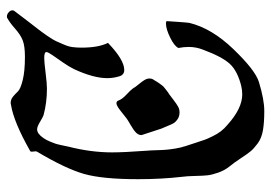

<svg xmlns="http://www.w3.org/2000/svg" viewBox="-134 -647 781 553"><g transform="rotate(90 256.5 -370.5)"><path d="M269.5 -321.3Q265.6 -332 252.4 -344.2Q239.3 -356.4 234.4 -363.3Q231.4 -369.1 223.6 -378.4Q215.8 -387.7 210.9 -395.5Q206.1 -403.3 206.1 -410.2Q206.1 -418 210 -422.9Q213.9 -429.7 216.8 -434.1Q219.7 -438.5 222.7 -442.4Q225.6 -446.3 227.5 -448.7Q229.5 -451.2 233.4 -454.1Q237.3 -457 238.3 -458Q239.3 -459 244.6 -462.9Q250 -466.8 252 -467.8Q255.9 -470.7 268.1 -480Q280.3 -489.3 287.6 -493.2Q294.9 -497.1 303.7 -497.1Q315.4 -497.1 323.7 -491.2Q332 -485.4 335.4 -479Q338.9 -472.7 343.8 -460.4Q348.6 -448.2 350.6 -444.3L369.1 -387.7Q369.1 -378.9 362.3 -372.1Q355.5 -365.2 340.3 -356.4Q325.2 -347.7 321.3 -344.7Q317.4 -341.8 307.1 -333.5Q296.9 -325.2 289.6 -320.3Q282.2 -315.4 277.3 -315.4Q271.5 -315.4 269.5 -321.3ZM26.4 0Q21.5 0 15.6 -4.9Q9.8 -9.8 9.8 -15.6Q9.8 -19.5 11.7 -21.5Q20.5 -33.2 39.1 -57.6Q57.6 -82 64 -89.8Q70.3 -97.7 82.5 -115.2Q94.7 -132.8 98.6 -141.6Q102.5 -150.4 108.4 -164.1Q114.3 -177.7 115.7 -189.5Q117.2 -201.2 117.2 -214.8Q117.2 -263.7 103.5 -291Q152.3 -337.9 181.6 -337.9Q196.3 -337.9 200.2 -322.3Q205.1 -305.7 205.1 -289.1Q205.1 -249 178.7 -192.4Q171.9 -178.7 159.7 -161.1Q147.5 -143.6 138.7 -130.9Q129.9 -118.2 129.9 -113.3Q129.9 -107.4 147.5 -107.4Q158.2 -107.4 189.5 -111.3Q220.7 -115.2 235.4 -115.2Q275.4 -115.2 311.5 -105.5Q317.4 -103.5 331.1 -95.2Q344.7 -86.9 352.5 -86.9Q365.2 -86.9 377.9 -105.5Q383.8 -114.3 387.7 -124Q391.6 -133.8 393.6 -139.2Q395.5 -144.5 398.4 -158.2Q401.4 -171.9 402.3 -176.8Q418.9 -242.2 418.9 -302.7Q418.9 -336.9 414.1 -402.3Q413.1 -413.1 412.6 -431.6Q412.1 -450.2 411.1 -460.4Q410.2 -470.7 407.7 -485.8Q405.3 -501 400.4 -515.6Q398.4 -521.5 391.6 -542.5Q384.8 -563.5 382.3 -570.3Q379.9 -577.1 373 -591.3Q366.2 -605.5 358.4 -615.7Q350.6 -626 338.9 -635.7Q292 -677.7 252 -677.7Q239.3 -677.7 227.5 -674.8Q184.6 -664.1 164.1 -642.1Q143.6 -620.1 123 -564.5Q115.2 -544.9 115.2 -523.4Q115.2 -508.8 118.2 -494.1Q113.3 -482.4 88.4 -470.2Q63.5 -458 47.9 -458Q43.9 -458 42 -459Q40 -460 41 -462.9Q41 -464.8 43 -492.2Q44.9 -519.5 45.9 -525.4Q61.5 -589.8 121.6 -652.3Q181.6 -714.8 215.8 -725.6Q266.6 -741.2 299.8 -741.2Q333 -741.2 355.5 -737.3Q377.9 -733.4 393.1 -722.2Q408.2 -710.9 415.5 -702.1Q422.9 -693.4 436 -673.3Q449.2 -653.3 459 -641.6Q470.7 -627 477.1 -608.9Q483.4 -590.8 484.9 -578.1Q486.3 -565.4 486.8 -541.5Q487.3 -517.6 489.3 -503.9Q496.1 -444.3 496.1 -377.9Q496.1 -275.4 481 -222.2Q465.8 -168.9 417 -86.9Q415 -84 416.5 -75.7Q418 -67.4 414.1 -66.4Q331.1 -19.5 282.2 -11.7Q281.2 -11.7 279.8 -11.2Q278.3 -10.7 277.3 -10.7Q266.6 -10.7 258.8 -17.1Q251 -23.4 243.7 -31.2Q236.3 -39.1 210.9 -45.4Q185.5 -51.8 143.6 -51.8Q112.3 -51.8 96.2 -45.4Q80.1 -39.1 62.5 -23.4Q44.9 -7.8 30.3 0Z"/></g></svg>

Font: Isabella
Style: Medium
Weight: 500
Designer: John Stracke
Version: Version 001.202